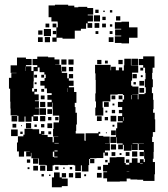

<svg xmlns="http://www.w3.org/2000/svg" viewBox="-20 -764 714 814"><path d="M224 -673H198V-691H186V-741H213V-744H269V-740H295V-733H312V-735H350V-730H375V-702H352V-699H374V-673H352V-666H371V-646H351V-665H345V-642H323V-634H297V-600H245V-604H220V-587H202V-605H219V-648H225V-669H224ZM384 -723H398V-709H384ZM446 -721H456V-711H446ZM418 -719H424V-713H418ZM378 -699H404V-673H378ZM472 -695H490V-677H472ZM414 -693H428V-679H414ZM527 -580H495V-582H467V-610H494V-613H468V-639H494V-642H467V-670H495V-672H527V-648H563V-604H527ZM381 -666H401V-646H381ZM173 -664H189V-648H173ZM203 -648V-664H219V-648ZM413 -664H429V-648H413ZM446 -661H456V-651H446ZM166 -641H196V-611H166ZM142 -635H160V-617H142ZM204 -619V-633H218V-619ZM385 -632H397V-620H385ZM445 -632H457V-620H445ZM192 -607V-585H170V-607ZM141 -606H161V-586H141ZM441 -606H461V-586H441ZM628 -204V-184H625V-162H632V-120H631V-91H628V-77H637V-25H635V3H587V-2H562V-3H533V-7H517V5H488V6H434V-8H418V-34H434V-37H417V-65H438V-74H445V-97H474V-98H508V-73H513V-66H528V-74H539V-93H563V-74H573V-89H589V-77H594V-91H591V-120H590V-128H568V-154H590V-155H565V-156H542V-154H564V-128H538V-150H537V-125H505V-150H501V-131H481V-151H500V-156H476V-182H474V-158H448V-184H472V-220H477V-245H500V-250H480V-272H498V-284H484V-298H498V-310H480V-332H500V-342H506V-361H501V-365H479V-363H448V-334H415V-308H418V-274H384V-308H387V-334H384V-368H386V-425H385V-453H383V-489H449V-466H451V-481H471V-466H484V-478H498V-465H505V-487H507V-515H535V-487H537V-486H566V-456H540V-422H536V-401H541V-397H567V-365H541V-364H564V-343H567V-365H593V-369H598V-394H594V-428H597V-455H595V-477H587V-488H568V-514H587V-525H635V-477H627V-455H625V-428H628V-394H624V-369H629V-341H631V-301H629V-286H636V-258H638V-204ZM389 -94V-93H362V-90H358V-64H355V-37H327V-63H323V-39H299V-63H293V-65H268V-64H234V-65H209V-63H203V-39H179V-63H173V-65H145V-92H142V-93H113V-116H111V-101H91V-121H106V-122H82V-100H60V-122H52V-160H56V-186H79V-193H84V-218H118V-216H146V-197H154V-208H168V-194H157V-192H182V-183H203V-161H208V-184H227V-185H205V-217H207V-245H230V-252H231V-274H204V-303H203V-329H201V-311H181V-331H199V-341H181V-361H199V-369H179V-389H169V-401H151V-421H169V-433H174V-448H168V-458H148V-478H140V-462H123V-419H122V-390H116V-376H125V-387H137V-375H126V-364H144V-338H128V-335H145V-307H128V-305H145V-277H122V-271H141V-251H121V-270H114V-248H88V-270H84V-248H58V-273H53V-275H25V-304H24V-333H23V-388H18V-434H28V-454H50V-455H25V-487H52V-520H90V-514H114V-488H90V-483H113V-463H122V-480H138V-488H118V-514H138V-524H184V-521H211V-512H232V-490H214V-489H239V-462H241V-481H261V-461H242V-455H265V-432H272V-422H292V-400H272V-394H294V-374H304V-328H297V-310H300V-286H306V-236H303V-209H301V-198H338V-169H339V-167H343V-199H397V-205H405V-197H399V-188H418V-185H445V-157H425V-156H446V-126H425V-118H438V-104H424V-117H418V-94ZM537 -515H565V-487H537ZM262 -490H240V-512H262ZM270 -512H292V-490H270ZM392 -510H410V-492H392ZM500 -492H482V-510H500ZM437 -495H425V-507H437ZM88 -482V-463H89V-482ZM290 -480V-462H272V-480ZM587 -465H575V-477H587ZM272 -450H290V-432H272ZM542 -450H560V-432H542ZM125 -447H137V-435H125ZM155 -435V-447H167V-435ZM577 -437V-445H585V-437ZM591 -401H571V-421H591ZM556 -416V-406H546V-416ZM135 -415V-407H127V-415ZM591 -371H571V-391H591ZM267 -390V-374H268V-390ZM155 -375V-387H167V-375ZM538 -343V-361H536V-343ZM169 -343H153V-359H169ZM453 -359H469V-343H453ZM483 -343V-359H499V-343ZM172 -310H150V-332H172ZM421 -331H441V-311H421ZM457 -317V-325H465V-317ZM175 -277H147V-305H175ZM181 -301H201V-281H181ZM468 -284H454V-298H468ZM427 -287V-295H435V-287ZM53 -249H29V-273H53ZM473 -249H449V-273H473ZM150 -272H172V-250H150ZM391 -271H411V-251H391ZM198 -268V-254H184V-268ZM214 -254V-268H228V-254ZM424 -268H438V-254H424ZM502 -252H504V-268H502ZM90 -220V-242H112V-220ZM201 -221H181V-241H201ZM33 -223V-239H49V-223ZM168 -238V-224H154V-238ZM126 -226V-236H136V-226ZM457 -227V-235H465V-227ZM69 -229V-233H73V-229ZM55 -187H27V-215H55ZM471 -191H451V-211H471ZM197 -207V-195H185V-207ZM76 -196H66V-206H76ZM433 -203V-199H429V-203ZM211 -156H229V-158H211ZM450 -152H472V-130H450ZM224 -126H211V-122H224ZM540 -100V-122H562V-100ZM204 -121V-99H209V-97H224V-100H210V-121ZM590 -102H572V-120H590ZM469 -119V-103H453V-119ZM513 -119H529V-103H513ZM487 -107V-115H495V-107ZM142 -70H120V-92H142ZM380 -90V-72H362V-90ZM108 -74H94V-88H108ZM514 -74V-88H528V-74ZM436 -86V-76H426V-86ZM574 -73V-71H585V-73ZM172 -40H150V-62H172ZM141 -41H121V-61H141ZM214 -44V-58H228V-44ZM408 -58V-44H394V-58ZM276 -46V-56H286V-46ZM105 -47H97V-55H105ZM248 -48V-54H254V-48ZM528 -36H517V-35H528ZM233 -12H242V-7H267V25H242V30H200V-12H209V-33H233ZM323 -9H299V-33H323ZM411 -11H391V-31H411ZM242 -30H260V-12H242ZM290 -12H272V-30H290ZM166 -16H156V-26H166ZM345 -17H337V-25H345ZM194 -18H188V-24H194Z"/></svg>

Font: Rubik-Storm
Style: Regular
Weight: 400
Designer: NaN (generative design), Hubert & Fischer (Rubik source font outlines)
Foundry: NaN, Hubert & Fischer
Version: Version 1.000